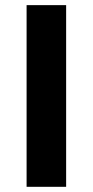

<svg xmlns="http://www.w3.org/2000/svg" viewBox="-20 -720 357 740"><path d="M82.5 -700.2H234.9V0H82.5Z"/></svg>

Font: Selawik
Style: Bold
Weight: 700
Designer: Aaron Bell
Foundry: Microsoft Corporation
Version: Version 1.01